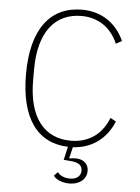

<svg xmlns="http://www.w3.org/2000/svg" viewBox="-60 -757 734 1006"><g transform="rotate(5 306.5 -253.5)"><path d="M331 -677C421 -677 488 -628 522 -548L553 -565C514 -652 437 -710 331 -710C164 -710 67 -586 67 -348C67 -115 159 7 319 12L303 82L338 85C386 88 401 106 401 130C401 161 377 177 344 177C314 177 291 166 278 149L259 169C271 187 302 203 344 203C397 203 433 172 433 129C433 92 405 69 366 69C356 69 343 70 333 72L331 70L345 12C447 7 522 -53 558 -142L528 -158C495 -73 428 -21 331 -21C192 -21 107 -122 107 -320V-376C107 -574 192 -677 331 -677Z"/></g></svg>

Font: IBM Plex Thai Looped ExtraLight
Style: Regular
Weight: 200
Designer: Mike Abbink, Paul van der Laan, Pieter van Rosmalen, Ben Mitchell, Mark Frömberg
Foundry: Bold Monday
Version: Version 1.0